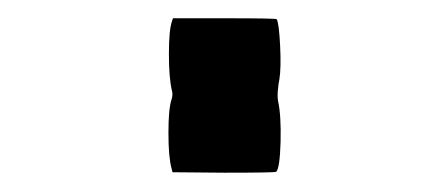

<svg xmlns="http://www.w3.org/2000/svg" viewBox="-20 -153 456 207"><path d="M165.5 -130.4 166.5 -133.3H222.2Q277.3 -133.3 278.3 -132.3Q280.8 -127.9 282 -103.8Q283.2 -79.6 281.2 -67.4Q280.8 -65.9 280.3 -62.3Q279.8 -58.6 279.8 -57.6Q278.8 -49.8 279.8 -43.9Q283.2 -28.8 282.5 -0.2Q281.7 28.3 277.8 32.2Q276.9 33.2 221.7 33.2L166 32.7L165 28.8Q161.6 16.6 161.6 -9.8Q161.6 -36.1 165 -45.9Q166.5 -50.8 165.5 -54.7Q162.1 -68.4 162.1 -94.7Q162.1 -121.1 165.5 -130.4Z"/></svg>

Font: VT323
Style: Regular
Weight: 400
Monospace: yes
Version: Version 001.002